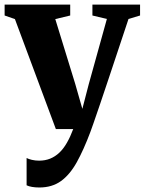

<svg xmlns="http://www.w3.org/2000/svg" viewBox="-25 -558 626 830"><path d="M145 252.5Q127.5 252.5 113.2 250Q99 247.5 90 243V125Q98 129.5 112.8 133Q127.5 136.5 144 136.5Q170 136.5 191.8 127.8Q213.5 119 231.5 102Q249.5 85 264.2 59.2Q279 33.5 291.5 0H216.5L39.5 -475.5L-5 -491V-538H278.5V-491L214 -475.5L300 -196L331 -87.5L358.5 -193.5L437 -476L374.5 -491V-538H580.5V-491L530.5 -476Q510.5 -415.5 488.5 -349.8Q466.5 -284 446 -222.2Q425.5 -160.5 408.2 -109.8Q391 -59 379.5 -26.2Q368 6.5 365.5 13Q336.5 90 306.8 143.5Q277 197 238.5 224.8Q200 252.5 145 252.5Z"/></svg>

Font: Merriweather 60pt ExtraBold
Style: Regular
Weight: 800
Version: Version 2.100